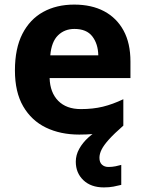

<svg xmlns="http://www.w3.org/2000/svg" viewBox="-20 -576 631 836"><path d="M413 111Q413 131 424 141Q435 151 452 151Q468 151 483 148Q498 145 508 142V229Q492 233 474 236.5Q456 240 432 240Q376 240 343 208.5Q310 177 310 128Q310 99 325 72Q340 45 365 22.5Q390 0 420 -17L517 -29Q477 6 454.5 31Q432 56 422.5 75Q413 94 413 111ZM303 -556Q379 -556 433.5 -527Q488 -498 518 -443Q548 -388 548 -308V-236H196Q198 -173 233.5 -137Q269 -101 332 -101Q385 -101 428 -111.5Q471 -122 517 -144V-29Q477 -9 432.5 0.5Q388 10 325 10Q243 10 180 -20.5Q117 -51 81 -113Q45 -175 45 -269Q45 -365 77.5 -428.5Q110 -492 168 -524Q226 -556 303 -556ZM304 -450Q261 -450 232.5 -422Q204 -394 199 -335H408Q407 -385 382 -417.5Q357 -450 304 -450Z"/></svg>

Font: Noto Sans Canadian Aboriginal
Style: Regular
Weight: 400
Designer: Monotype Design Team, Typotheque's Kevin King
Foundry: Monotype Imaging Inc.
Version: Version 2.002